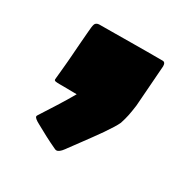

<svg xmlns="http://www.w3.org/2000/svg" viewBox="-91 -244 469 485"><g transform="rotate(30 143.5 -1.5)"><path d="M127 162.1Q121.6 159.2 118.4 158Q115.2 156.7 109.6 153.8Q104 150.9 93 145.3Q82 139.6 61 127.9Q45.4 119.6 45.4 114.3Q45.4 112.8 46.9 110.4Q61 88.4 76.4 64.2Q91.8 40 106 15.1L64.5 14.6H55.7Q48.8 14.6 44.4 13.9Q40 13.2 40 9.8V8.8Q42 -12.2 43.2 -24.2Q44.4 -36.1 44.9 -42.7Q45.4 -49.3 45.7 -52.2Q45.9 -55.2 46.1 -57.6Q46.4 -60.1 46.6 -63.5Q46.9 -66.9 47.4 -75.2Q47.9 -83.5 49.1 -97.9Q50.3 -112.3 52.2 -136.2Q53.2 -152.3 55.4 -158.7Q57.6 -165 66.4 -166Q88.4 -166 112.3 -166.3Q136.2 -166.5 159.9 -166.7Q183.6 -167 206.8 -167Q230 -167 251.5 -167Q259.8 -167 259.8 -155.3L251 -36.1Q249.5 -24.9 248.3 -17.6Q247.1 -10.3 245.8 -4.2Q244.6 2 242.9 7.8Q241.2 13.7 238.8 21.5Q235.8 28.3 229 39.3Q222.2 50.3 213.4 63Q204.6 75.7 195.1 88.6Q185.5 101.6 177.2 113Q168.9 124.5 162.6 132.8Q156.2 141.1 154.3 144Q152.8 146 150.6 149.2Q148.4 152.3 145.5 155.5Q142.6 158.7 139.2 161.1Q135.7 163.6 132.3 163.6Q129.9 163.6 127 162.1Z"/></g></svg>

Font: Carter One
Style: Regular
Weight: 400
Designer: vernon adams
Foundry: vernon adams
Version: Version 1.000